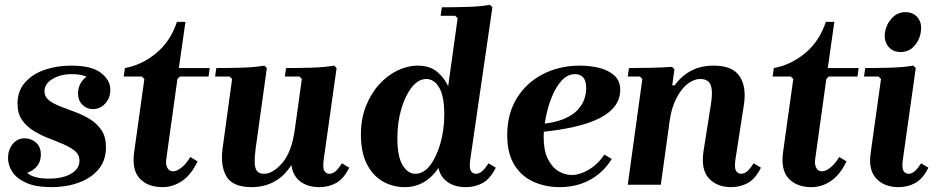

<svg xmlns="http://www.w3.org/2000/svg" viewBox="-20 -760 3859 790"><path d="M192 10Q128 10 88.5 -7.5Q49 -25 31 -52.5Q13 -80 13 -110Q13 -143 32 -167Q51 -191 82 -191Q107 -191 127.5 -174Q148 -157 148 -124Q148 -90 125.5 -69Q103 -48 80 -48Q65 -48 52 -57Q39 -66 39 -81H72Q72 -62 98.5 -43.5Q125 -25 182 -25Q219 -25 247 -34Q275 -43 291 -59.5Q307 -76 307 -98Q307 -123 288.5 -138.5Q270 -154 241 -166.5Q212 -179 179.5 -191.5Q147 -204 118 -222Q89 -240 70.5 -266.5Q52 -293 52 -334Q52 -385 82.5 -420Q113 -455 163 -472.5Q213 -490 273 -490Q356 -490 395 -460.5Q434 -431 434 -390Q434 -357 413 -334Q392 -311 362 -311Q337 -311 319 -329Q301 -347 301 -376Q301 -405 318.5 -427.5Q336 -450 360 -450Q375 -450 385.5 -439Q396 -428 396 -407H366Q366 -425 343 -440Q320 -455 276 -455Q243 -455 217.5 -445.5Q192 -436 177.5 -420.5Q163 -405 163 -385Q163 -362 181.5 -347.5Q200 -333 228.5 -322Q257 -311 289.5 -299Q322 -287 350.5 -269.5Q379 -252 397.5 -224.5Q416 -197 416 -154Q416 -100 385.5 -63.5Q355 -27 304 -8.5Q253 10 192 10Z M649 10Q588 10 555 -25.5Q522 -61 532 -134L574 -435L564 -445H489L494 -480Q565 -493 623.5 -542Q682 -591 708 -670H743L716 -480H843L838 -445H720L710 -435L664 -104Q661 -84 668.5 -69.5Q676 -55 692 -55Q708 -55 728 -71.5Q748 -88 763 -114L793 -96Q766 -40 728.5 -15Q691 10 649 10Z M1387 -88 1417 -70Q1394 -24 1363 -7Q1332 10 1294 10Q1247 10 1216 -13Q1185 -36 1179 -81Q1148 -33 1106.5 -11.5Q1065 10 1016 10Q938 10 912 -33.5Q886 -77 896 -150L935 -435L925 -445H865L870 -480Q917 -480 972.5 -481.5Q1028 -483 1068 -490L1078 -480L1032 -150Q1027 -113 1028 -89.5Q1029 -66 1038 -55.5Q1047 -45 1066 -45Q1103 -45 1141.5 -89.5Q1180 -134 1193 -227L1222 -435L1212 -445H1152L1157 -480Q1204 -480 1259.5 -481.5Q1315 -483 1355 -490L1365 -480L1312 -104Q1307 -69 1314.5 -57Q1322 -45 1335 -45Q1350 -45 1362.5 -57Q1375 -69 1387 -88Z M1465 -207Q1465 -271 1485.5 -323Q1506 -375 1540 -412.5Q1574 -450 1615.5 -470Q1657 -490 1698 -490Q1750 -490 1780.5 -463Q1811 -436 1824 -405L1863 -685L1853 -695H1793L1798 -730Q1845 -730 1900.5 -731.5Q1956 -733 1996 -740L2006 -730L1915 -104Q1910 -69 1917.5 -57Q1925 -45 1938 -45Q1953 -45 1965.5 -57Q1978 -69 1990 -88L2020 -70Q1997 -24 1966 -7Q1935 10 1897 10Q1853 10 1823 -10Q1793 -30 1784 -69Q1760 -32 1724.5 -11Q1689 10 1645 10Q1597 10 1556 -13Q1515 -36 1490 -84Q1465 -132 1465 -207ZM1615 -192Q1615 -116 1636.5 -80.5Q1658 -45 1689 -45Q1723 -45 1749.5 -79.5Q1776 -114 1792 -170Q1808 -226 1808 -289Q1808 -365 1787 -400Q1766 -435 1734 -435Q1701 -435 1674 -400.5Q1647 -366 1631 -311Q1615 -256 1615 -192Z M2282 10Q2226 10 2176.5 -11.5Q2127 -33 2097 -80.5Q2067 -128 2067 -205Q2067 -292 2106.5 -356Q2146 -420 2214 -455Q2282 -490 2367 -490Q2407 -490 2444.5 -481Q2482 -472 2507 -450Q2532 -428 2532 -390Q2532 -354 2511 -325Q2490 -296 2448.5 -274.5Q2407 -253 2344.5 -238.5Q2282 -224 2198 -216V-249Q2260 -254 2298.5 -270Q2337 -286 2357 -308Q2377 -330 2384.5 -353Q2392 -376 2392 -396Q2392 -428 2379.5 -441.5Q2367 -455 2347 -455Q2315 -455 2291 -428.5Q2267 -402 2250.5 -361Q2234 -320 2225.5 -275.5Q2217 -231 2217 -195Q2217 -141 2234 -106.5Q2251 -72 2277.5 -56Q2304 -40 2332 -40Q2365 -40 2402 -61.5Q2439 -83 2467 -124L2497 -106Q2476 -71 2444 -44.5Q2412 -18 2371.5 -4Q2331 10 2282 10Z M3081 -88 3111 -70Q3088 -24 3057 -7Q3026 10 2988 10Q2930 10 2896.5 -26.5Q2863 -63 2875 -140L2905 -330Q2911 -368 2908.5 -391Q2906 -414 2894.5 -424.5Q2883 -435 2861 -435Q2843 -435 2823.5 -424.5Q2804 -414 2786.5 -392.5Q2769 -371 2755 -338Q2741 -305 2735 -260L2699 0H2563L2623 -435L2613 -445H2563L2568 -480Q2607 -480 2656 -481Q2705 -482 2745 -485L2755 -475L2746 -409H2756Q2784 -448 2824 -469Q2864 -490 2916 -490Q2994 -490 3023 -446.5Q3052 -403 3041 -330L3006 -104Q3001 -69 3008.5 -57Q3016 -45 3029 -45Q3044 -45 3056.5 -57Q3069 -69 3081 -88Z M3319 10Q3258 10 3225 -25.5Q3192 -61 3202 -134L3244 -435L3234 -445H3159L3164 -480Q3235 -493 3293.5 -542Q3352 -591 3378 -670H3413L3386 -480H3513L3508 -445H3390L3380 -435L3334 -104Q3331 -84 3338.5 -69.5Q3346 -55 3362 -55Q3378 -55 3398 -71.5Q3418 -88 3433 -114L3463 -96Q3436 -40 3398.5 -15Q3361 10 3319 10Z M3770 -88 3800 -70Q3777 -24 3746 -7Q3715 10 3677 10Q3619 10 3586 -25Q3553 -60 3562 -127L3605 -435L3595 -445H3535L3540 -480Q3587 -480 3642.5 -481.5Q3698 -483 3738 -490L3748 -480L3695 -104Q3690 -69 3697.5 -57Q3705 -45 3718 -45Q3733 -45 3745.5 -57Q3758 -69 3770 -88ZM3686 -546Q3653 -546 3635 -568.5Q3617 -591 3621 -625Q3626 -659 3649 -684.5Q3672 -710 3705 -710Q3738 -710 3756 -687.5Q3774 -665 3769 -631Q3765 -597 3742.5 -571.5Q3720 -546 3686 -546Z"/></svg>

Font: Brygada 1918
Style: Bold Italic
Weight: 700
Italic angle: -8°
Designer: Mateusz Machalski | Borys Kosmynka | Przemek Hoffer
Foundry: NIEPODLEGLA 2018
Version: Version 3.006